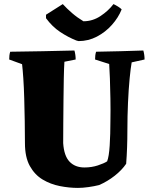

<svg xmlns="http://www.w3.org/2000/svg" viewBox="-20 -907 744 939"><path d="M361 12Q318 12 272.5 3Q227 -6 188.5 -29Q150 -52 126 -95Q102 -138 102 -207Q102 -258 101 -315Q100 -372 98.5 -426Q97 -480 94 -524Q91 -568 88 -593L25 -616Q25 -626 26 -635.5Q27 -645 30 -654Q108 -655 186.5 -656.5Q265 -658 344 -660Q350 -639 350 -616L295 -605Q293 -574 292 -524.5Q291 -475 290.5 -418Q290 -361 289.5 -305.5Q289 -250 289 -207Q293 -145 320 -116.5Q347 -88 393 -88Q428 -88 458.5 -98Q489 -108 504 -118Q513 -141 516.5 -196Q520 -251 520 -316Q521 -370 520 -424.5Q519 -479 517.5 -523.5Q516 -568 514 -594L445 -616Q445 -626 446 -635.5Q447 -645 450 -654Q508 -655 566 -656.5Q624 -658 681 -660Q687 -639 687 -616L624 -602Q619 -575 614 -523Q609 -471 606 -405Q603 -339 603 -270Q603 -182 597 -106Q576 -75 541 -47.5Q506 -20 465 -2Q441 4 412.5 8Q384 12 361 12ZM364 -706 353 -709Q313 -725 274.5 -750.5Q236 -776 205 -818V-835L287 -887Q307 -865 332.5 -843Q358 -821 388 -803Q433 -803 471.5 -828.5Q510 -854 535 -887Q544 -883 557 -875Q570 -867 575 -861Q559 -821 527.5 -785.5Q496 -750 454 -728Q412 -706 364 -706Z"/></svg>

Font: Labrada ExtraBold
Style: Regular
Weight: 800
Designer: Mercedes Jáuregui
Foundry: Omnibus-Type Team
Version: Version 1.000; ttfautohint (v1.8.4.7-5d5b)